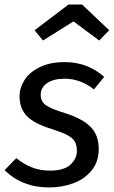

<svg xmlns="http://www.w3.org/2000/svg" viewBox="-22 -812 503 844"><path d="M436 -474 391 -419Q332 -466 262 -466Q214 -466 185.5 -447Q157 -428 157 -395Q157 -365 180.5 -349Q204 -333 263 -315Q340 -291 376 -254.5Q412 -218 412 -157Q412 -101 381 -63Q350 -25 300.5 -6.5Q251 12 193 12Q76 12 -2 -64L50 -117Q115 -62 197 -62Q260 -62 288 -88.5Q316 -115 316 -148Q316 -175 306 -191Q296 -207 272.5 -219Q249 -231 205 -245Q129 -268 96.5 -301.5Q64 -335 64 -389Q64 -426 86 -460.5Q108 -495 153 -517Q198 -539 263 -539Q363 -539 436 -474ZM130 -679 279 -792H339L458 -679L414 -634L301 -718L167 -634Z"/></svg>

Font: Fira Sans
Style: Italic
Weight: 400
Italic angle: -8°
Designer: bBox Type GmbH & Carrois Corporate GbR & Edenspiekermann AG
Foundry: bBox Type GmbH & Carrois Corporate GbR & Edenspiekermann AG
Version: Version 4.301